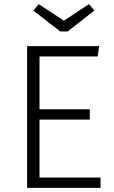

<svg xmlns="http://www.w3.org/2000/svg" viewBox="-20 -908 552 928"><path d="M410 -888 289 -808 167 -888 141 -857 271 -756H307L436 -857ZM459 -685H111V0H466V-50H171V-330H414V-380H171V-635H452Z"/></svg>

Font: FiraGO Light
Style: Regular
Weight: 300
Designer: bBox Type
Foundry: bBox Type GmbH
Version: Version 1.001;PS 001.001;hotconv 1.0.88;makeotf.lib2.5.64775